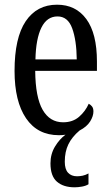

<svg xmlns="http://www.w3.org/2000/svg" viewBox="-20 -566 471 818"><path d="M298 232Q250 232 222.5 208Q195 184 195 130Q195 90 214.5 58Q234 26 259 8Q252 9 245.5 9.5Q239 10 231 10Q140 10 91 -62Q42 -134 42 -264Q42 -405 89.5 -475.5Q137 -546 223 -546Q303 -546 348 -484.5Q393 -423 393 -304V-264H130Q131 -152 161.5 -98.5Q192 -45 249 -45Q290 -45 317 -68.5Q344 -92 358 -124Q366 -120 372 -112.5Q378 -105 378 -91Q378 -71 364 -48.5Q350 -26 319 -10Q287 17 271.5 48.5Q256 80 256 123Q256 155 270 170Q284 185 308 185Q320 185 332 182.5Q344 180 357 173V219Q346 226 329 229Q312 232 298 232ZM307 -313Q306 -395 287.5 -445.5Q269 -496 225 -496Q180 -496 156.5 -448.5Q133 -401 131 -313Z"/></svg>

Font: Noto Serif ExtraCondensed
Style: Regular
Weight: 400
Width: 2
Designer: Monotype Design Team
Foundry: Monotype Imaging Inc.
Version: Version 2.015